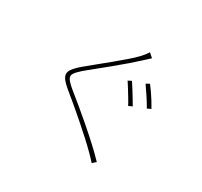

<svg xmlns="http://www.w3.org/2000/svg" viewBox="-168 -1005 1336 1273"><g transform="rotate(30 500.0 -368.0)"><path d="M629 -559Q641 -541 657.5 -514.5Q674 -488 690.5 -461Q707 -434 718 -415L690 -402Q680 -422 664 -448Q648 -474 632 -500.5Q616 -527 603 -546ZM742 -602Q755 -586 772 -561.5Q789 -537 805.5 -510.5Q822 -484 834 -462L806 -449Q788 -481 762 -520.5Q736 -560 716 -588ZM669 -755Q661 -748 644 -732Q627 -716 619 -709Q592 -684 552 -649.5Q512 -615 467.5 -578.5Q423 -542 381.5 -508.5Q340 -475 310 -450Q277 -421 265 -401.5Q253 -382 265.5 -362.5Q278 -343 315 -312Q355 -280 404 -239.5Q453 -199 504.5 -154.5Q556 -110 605.5 -64.5Q655 -19 696 24L670 47Q649 23 620 -6Q590 -36 548 -74.5Q506 -113 459.5 -153.5Q413 -194 368.5 -231.5Q324 -269 288 -298Q243 -335 231.5 -361Q220 -387 236.5 -412.5Q253 -438 293 -472Q320 -495 361.5 -528.5Q403 -562 448.5 -599.5Q494 -637 534.5 -672Q575 -707 600 -734Q608 -743 620 -758Q632 -773 637 -783Z"/></g></svg>

Font: Source Han Sans SC ExtraLight
Style: Regular
Weight: 250
Designer: Ryoko NISHIZUKA 西塚涼子 (kana, bopomofo & ideographs); Paul D. Hunt (Latin, Greek & Cyrillic); Sandoll Communications 산돌커뮤니
Foundry: Adobe
Version: Version 2.004;hotconv 1.0.118;makeotfexe 2.5.65603